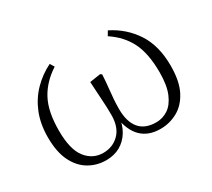

<svg xmlns="http://www.w3.org/2000/svg" viewBox="-106 -703 1003 907"><g transform="rotate(-30 395.0 -250.0)"><path d="M245 14Q194 14 151.5 -11Q109 -36 84 -87Q59 -138 59 -217Q59 -290 82 -347Q105 -404 146 -446Q187 -488 240 -514L254 -491Q187 -448 153.5 -385.5Q120 -323 120 -219Q120 -116 156.5 -69.5Q193 -23 250 -23Q302 -23 337 -58Q372 -93 372 -160Q372 -203 369 -243Q366 -283 363 -344L422 -353L430 -347Q428 -309 424.5 -277.5Q421 -246 419 -219Q417 -192 417 -166Q417 -96 447.5 -59.5Q478 -23 539 -23Q574 -23 603.5 -42.5Q633 -62 651.5 -105.5Q670 -149 670 -220Q670 -322 639 -384.5Q608 -447 543 -490L557 -514Q637 -474 684 -402Q731 -330 731 -221Q731 -137 704.5 -85.5Q678 -34 634.5 -10Q591 14 541 14Q476 14 437.5 -23.5Q399 -61 387 -139H400Q396 -92 375 -57.5Q354 -23 321 -4.5Q288 14 245 14Z"/></g></svg>

Font: Noto Serif HK ExtraLight
Style: Regular
Weight: 200
Designer: Ryoko NISHIZUKA 西塚涼子 (kana & ideographs); Frank Grießhammer (Latin, Greek & Cyrillic); Wenlong ZHANG 张文龙 (bopomofo); San
Foundry: Adobe
Version: Version 2.002-H1;hotconv 1.1.0;makeotfexe 2.6.0